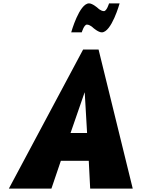

<svg xmlns="http://www.w3.org/2000/svg" viewBox="-20 -1119 840 1139"><path d="M532.7 -954C532.7 -954 563.1 -927 583.7 -927C641.7 -927 689.6 -1099 689.6 -1099H626.9C626.9 -1099 613.4 -1053 596.6 -1053C577.6 -1053 559.2 -1072 559.2 -1072C559.2 -1072 528.8 -1099 508.3 -1099C450.3 -1099 402.4 -927 402.4 -927H465C465 -927 478.5 -973 495.4 -973C514.4 -973 532.7 -954 532.7 -954ZM564.8 -825H473L32.5 0H285L341 -165H506.6L515 0H767.5ZM496.6 -330H398.5L481.6 -570H482.7Z"/></svg>

Font: Blink
Style: WideObl
Weight: 400
Designer: Mew Too
Foundry: Cannot Into Space Fonts
Version: Version 001.000